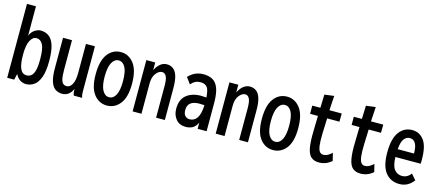

<svg xmlns="http://www.w3.org/2000/svg" viewBox="-48 -1165 3847 1674"><g transform="rotate(15 1875.0 -328.0)"><path d="M209 11Q179 11 153.5 -5.5Q128 -22 113 -55L100 0H37V-667H118V-402Q133 -438 161 -456Q189 -474 215 -474Q257 -473 288 -451Q319 -429 336 -377Q353 -325 353 -235Q353 -142 333 -88Q313 -34 280 -11.5Q247 11 209 11ZM194 -64Q216 -64 234 -77Q252 -90 262.5 -125.5Q273 -161 273 -229Q273 -324 252.5 -362Q232 -400 196 -400Q162 -400 140 -358.5Q118 -317 118 -230Q118 -145 136.5 -104.5Q155 -64 194 -64Z M536 11Q499 11 472 -7.5Q445 -26 430.5 -72Q416 -118 417 -199V-463H498V-195Q498 -140 505 -111.5Q512 -83 525 -73Q538 -63 554 -63Q585 -63 604.5 -97.5Q624 -132 624 -201V-463H705V-72Q705 -53 706 -35.5Q707 -18 713 0H638Q633 -14 631 -27.5Q629 -41 629 -58Q616 -26 591.5 -7.5Q567 11 536 11Z M938 9Q866 9 820 -50Q774 -109 774 -230Q774 -353 820 -413Q866 -473 938 -473Q1009 -473 1055.5 -413Q1102 -353 1102 -230Q1102 -109 1055.5 -50Q1009 9 938 9ZM938 -66Q976 -66 998 -107.5Q1020 -149 1020 -231Q1020 -316 998 -357Q976 -398 938 -398Q901 -398 878 -357Q855 -316 855 -231Q855 -149 877.5 -107.5Q900 -66 938 -66Z M1169 0V-463H1249V-393Q1267 -431 1293.5 -452.5Q1320 -474 1353 -474Q1384 -474 1408.5 -457Q1433 -440 1446.5 -399.5Q1460 -359 1460 -287V0H1381V-285Q1381 -348 1367.5 -373Q1354 -398 1330 -398Q1301 -398 1275 -365Q1249 -332 1249 -273V0Z M1651 11Q1593 11 1561.5 -27Q1530 -65 1530 -122Q1530 -205 1580 -245.5Q1630 -286 1714 -286Q1733 -286 1759 -283Q1755 -353 1735.5 -376Q1716 -399 1677 -399Q1652 -399 1631.5 -389.5Q1611 -380 1590 -357L1549 -413Q1604 -473 1684 -473Q1731 -473 1765.5 -454.5Q1800 -436 1818.5 -388Q1837 -340 1837 -251V0H1756V-56Q1737 -16 1709.5 -2.5Q1682 11 1651 11ZM1609 -131Q1609 -96 1625 -79Q1641 -62 1666 -62Q1709 -62 1733 -99Q1757 -136 1760 -214Q1738 -216 1716 -216Q1609 -216 1609 -131Z M1919 0V-463H1999V-393Q2017 -431 2043.5 -452.5Q2070 -474 2103 -474Q2134 -474 2158.5 -457Q2183 -440 2196.5 -399.5Q2210 -359 2210 -287V0H2131V-285Q2131 -348 2117.5 -373Q2104 -398 2080 -398Q2051 -398 2025 -365Q1999 -332 1999 -273V0Z M2438 9Q2366 9 2320 -50Q2274 -109 2274 -230Q2274 -353 2320 -413Q2366 -473 2438 -473Q2509 -473 2555.5 -413Q2602 -353 2602 -230Q2602 -109 2555.5 -50Q2509 9 2438 9ZM2438 -66Q2476 -66 2498 -107.5Q2520 -149 2520 -231Q2520 -316 2498 -357Q2476 -398 2438 -398Q2401 -398 2378 -357Q2355 -316 2355 -231Q2355 -149 2377.5 -107.5Q2400 -66 2438 -66Z M2852 10Q2808 10 2781.5 -13Q2755 -36 2744.5 -91.5Q2734 -147 2737 -246L2740 -380H2669V-454H2742L2746 -574L2832 -585L2824 -454H2935L2934 -380H2823L2818 -243Q2816 -174 2821 -135.5Q2826 -97 2838.5 -81Q2851 -65 2871 -65Q2894 -65 2913.5 -76.5Q2933 -88 2949 -103L2966 -34Q2940 -11 2911.5 -0.5Q2883 10 2852 10Z M3227 10Q3183 10 3156.5 -13Q3130 -36 3119.5 -91.5Q3109 -147 3112 -246L3115 -380H3044V-454H3117L3121 -574L3207 -585L3199 -454H3310L3309 -380H3198L3193 -243Q3191 -174 3196 -135.5Q3201 -97 3213.5 -81Q3226 -65 3246 -65Q3269 -65 3288.5 -76.5Q3308 -88 3324 -103L3341 -34Q3315 -11 3286.5 -0.5Q3258 10 3227 10Z M3578 10Q3499 10 3452.5 -48Q3406 -106 3406 -228Q3406 -354 3450.5 -414Q3495 -474 3568 -474Q3633 -474 3673.5 -421Q3714 -368 3714 -246Q3714 -236 3714 -226.5Q3714 -217 3713 -209H3485Q3487 -128 3514 -96Q3541 -64 3581 -64Q3630 -63 3662 -107L3705 -57Q3682 -25 3650 -7.5Q3618 10 3578 10ZM3487 -280H3634Q3634 -401 3565 -401Q3534 -401 3513 -373.5Q3492 -346 3487 -280Z"/></g></svg>

Font: Inconsolata Condensed SemiBold
Style: Regular
Weight: 600
Width: 3
Monospace: yes
Designer: Raph Levien, Cyreal, Brenton Simpson
Foundry: Raph Levien, Cyreal, Google
Version: Version 3.100; ttfautohint (v1.8.4.7-5d5b)